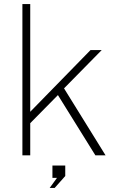

<svg xmlns="http://www.w3.org/2000/svg" viewBox="-20 -763 584 943"><path d="M498.5 0H448.5L264.5 -296L128.5 -158V0H90V-743H128.5V-214L424.5 -517H479.5L294.5 -329ZM224 160 260 110.5H237.5V50H300.5V101.5L248.5 160Z"/></svg>

Font: Public Sans Thin
Style: Regular
Weight: 100
Designer: The Public Sans project authors (U.S. Web Design System). Libre Franklin designed by Pablo Impallari and Rodrigo Fuenzal
Version: Version 1.008